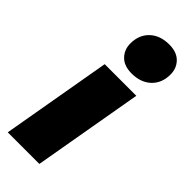

<svg xmlns="http://www.w3.org/2000/svg" viewBox="-235 -741 773 773"><g transform="rotate(45 151.5 -355.0)"><path d="M4 0 86 -470H266L184 0ZM189 -520Q146 -520 123 -543.5Q100 -567 100 -602Q100 -651 131 -680.5Q162 -710 214 -710Q257 -710 280 -686.5Q303 -663 303 -628Q303 -579 272 -549.5Q241 -520 189 -520Z"/></g></svg>

Font: Gantari Black
Style: Italic
Weight: 900
Italic angle: -10°
Version: Version 1.000